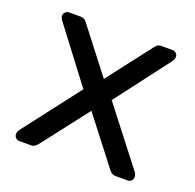

<svg xmlns="http://www.w3.org/2000/svg" viewBox="-98 -622 734 724"><g transform="rotate(20 268.5 -260.0)"><path d="M37.1 -40 210.9 -266.1 47.9 -481Q40 -492.2 40 -499Q40 -507.8 46.6 -513.9Q53.2 -520 61 -520H108.9Q124 -520 134.8 -503.9L270 -329.1L404.8 -503.9Q410.6 -511.7 416.3 -515.9Q421.9 -520 431.2 -520H477.1Q484.9 -520 491 -513.9Q497.1 -507.8 497.1 -500Q497.1 -490.2 490.2 -481L325.2 -264.2L499 -40Q505.9 -30.3 505.9 -21Q505.9 -12.2 500 -6.1Q494.1 0 484.9 0H436Q420.9 0 410.2 -15.1L267.1 -200.2L124 -15.1Q118.2 -8.3 112.5 -4.2Q106.9 0 98.1 0H50.8Q42 0 35.9 -6.1Q29.8 -12.2 29.8 -21Q29.8 -29.8 37.1 -40Z"/></g></svg>

Font: Rubik AZ
Style: Regular
Weight: 400
Designer: Hubert and Fischer
Foundry: Hubert & Fischer
Version: Version 2.000